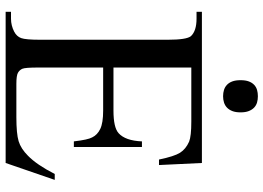

<svg xmlns="http://www.w3.org/2000/svg" viewBox="-150 -808 957 698"><g transform="rotate(90 329.0 -458.5)"><path d="M225 -675V-392H381.5Q443 -392 463.5 -410.5Q491 -435 493.5 -495.5H514V-248H493.5Q487.5 -299.5 479 -314.5Q470 -333.5 448.2 -344Q426.5 -354.5 381.5 -354.5H225V-118.5Q225 -71 229.5 -60.8Q234 -50.5 244 -44.8Q254 -39 284.5 -39H405.5Q465.5 -39 492.8 -47.2Q520 -55.5 545.5 -81Q578.5 -113 612 -178.5H633.5L572 0H22.5V-19.5H47.5Q72 -19.5 94.5 -31Q112 -40 118 -56.5Q124 -73 124 -126V-589.5Q124 -657.5 111 -673.5Q92 -694 47.5 -694H22.5V-713.5H572L579.5 -557.5H559.5Q548 -613 534.8 -634Q521.5 -655 494.5 -667Q474.5 -675 421.5 -675ZM271 -854Q271 -872 275.5 -884Q280 -896 288 -903.5Q296 -911 306.5 -914Q317 -917 329.5 -917Q341.5 -917 352 -914Q362.5 -911 370.5 -903.5Q378.5 -896 383.2 -884Q388 -872 388 -854Q388 -836 383.2 -824Q378.5 -812 370.5 -804.5Q362.5 -797 352 -793.8Q341.5 -790.5 329.5 -790.5Q317 -790.5 306.5 -793.8Q296 -797 288 -804.5Q280 -812 275.5 -824Q271 -836 271 -854Z"/></g></svg>

Font: MM Phetkon
Style: Regular
Weight: 400
Designer: Khon Soe Zaw Thu
Version: Version 1.00 July 15, 2016, initial release